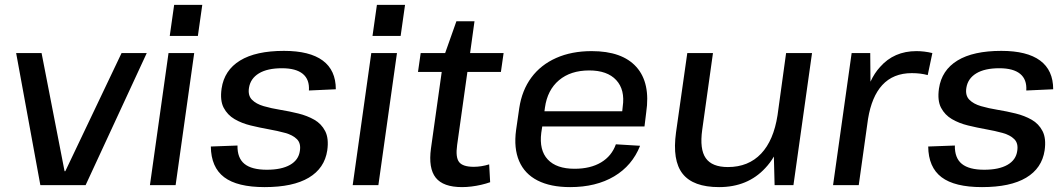

<svg xmlns="http://www.w3.org/2000/svg" viewBox="-20 -757 4352 785"><path d="M46 -540H150L244 -57H247L477 -540H580L330 0H145Z M774 -540 698 0H593L669 -540ZM807 -737 789 -610H674L692 -737Z M1062 8Q950 8 896.5 -32.5Q843 -73 842 -158L951 -162Q950 -111 979.5 -87Q1009 -63 1071 -63Q1131 -63 1166 -83Q1201 -103 1206 -140Q1211 -171 1194 -188Q1177 -205 1146 -213.5Q1115 -222 1078.5 -228.5Q1042 -235 1005 -244Q968 -253 939 -270Q910 -287 894.5 -316.5Q879 -346 886 -395Q897 -470 961.5 -509.5Q1026 -549 1141 -549Q1246 -549 1299.5 -509.5Q1353 -470 1353 -392L1243 -387Q1246 -432 1218 -455Q1190 -478 1133 -478Q1073 -478 1038.5 -457Q1004 -436 998 -398Q993 -367 1010 -349.5Q1027 -332 1058 -323Q1089 -314 1126 -308Q1163 -302 1199.5 -293Q1236 -284 1265 -267.5Q1294 -251 1309.5 -221Q1325 -191 1318 -142Q1307 -69 1242.5 -30.5Q1178 8 1062 8Z M1603 -540 1527 0H1422L1498 -540ZM1636 -737 1618 -610H1503L1521 -737Z M1869 8Q1792 8 1761.5 -30.5Q1731 -69 1742 -150L1786 -463H1689L1700 -540H1800L1846 -670H1920L1902 -540H2039L2028 -463H1891L1849 -164Q1842 -114 1857 -94.5Q1872 -75 1917 -75Q1932 -75 1948 -77.5Q1964 -80 1980 -85L1984 -12Q1967 -6 1947.5 -1.5Q1928 3 1908 5.5Q1888 8 1869 8Z M2311 8Q2231 8 2178 -19Q2125 -46 2102.5 -98.5Q2080 -151 2090 -225L2103 -315Q2114 -388 2152.5 -440Q2191 -492 2254 -520Q2317 -548 2399 -548Q2524 -548 2582 -483Q2640 -418 2622 -297L2615 -240H2197L2193 -214Q2184 -143 2219.5 -105Q2255 -67 2329 -67Q2394 -67 2437.5 -93Q2481 -119 2498 -167L2597 -161Q2565 -80 2491 -36Q2417 8 2311 8ZM2206 -302H2524L2526 -321Q2536 -390 2499.5 -429.5Q2463 -469 2389 -469Q2313 -469 2265.5 -429Q2218 -389 2208 -317Z M2851 -226Q2840 -147 2865.5 -110.5Q2891 -74 2956 -74Q3040 -74 3092 -129Q3143 -183 3159 -286L3194 -540H3300L3224 0H3147L3144 -117Q3129 -91 3109 -70Q3037 8 2920 8Q2814 8 2771 -46.5Q2728 -101 2744 -216L2790 -540H2895Z M3462 -540H3538L3539 -423Q3555 -458 3578 -483Q3635 -548 3727 -548Q3743 -548 3759.5 -546Q3776 -544 3792 -540L3773 -450Q3744 -458 3708 -458Q3632 -458 3587 -409Q3544 -362 3529 -271L3491 0H3386Z M3995 8Q3883 8 3829.5 -32.5Q3776 -73 3775 -158L3884 -162Q3883 -111 3912.5 -87Q3942 -63 4004 -63Q4064 -63 4099 -83Q4134 -103 4139 -140Q4144 -171 4127 -188Q4110 -205 4079 -213.5Q4048 -222 4011.5 -228.5Q3975 -235 3938 -244Q3901 -253 3872 -270Q3843 -287 3827.5 -316.5Q3812 -346 3819 -395Q3830 -470 3894.5 -509.5Q3959 -549 4074 -549Q4179 -549 4232.5 -509.5Q4286 -470 4286 -392L4176 -387Q4179 -432 4151 -455Q4123 -478 4066 -478Q4006 -478 3971.5 -457Q3937 -436 3931 -398Q3926 -367 3943 -349.5Q3960 -332 3991 -323Q4022 -314 4059 -308Q4096 -302 4132.5 -293Q4169 -284 4198 -267.5Q4227 -251 4242.5 -221Q4258 -191 4251 -142Q4240 -69 4175.5 -30.5Q4111 8 3995 8Z"/></svg>

Font: Pathway Extreme 8pt Thin 12pt Medium
Style: Italic
Weight: 500
Italic angle: -8°
Version: Version 1.001;gftools[0.9.26]